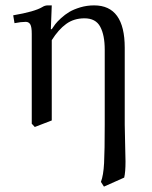

<svg xmlns="http://www.w3.org/2000/svg" viewBox="-20 -462 568 717"><path d="M445.8 3.4Q445.8 30.3 447.3 76.4Q448.7 122.6 448.7 140.6Q448.7 181.2 443.8 201.2L368.2 234.9L356.9 217.3Q366.2 193.4 368.7 147Q371.1 100.6 371.1 3.4V-276.4Q371.1 -331.1 354.2 -362.3Q337.4 -393.6 295.4 -393.6Q255.9 -393.6 227.1 -372.6Q198.2 -351.6 173.3 -312V-12.2L109.9 12.2L98.6 0V-335.4Q98.6 -361.8 93 -371.1Q87.4 -380.4 76.2 -380.4Q58.6 -380.4 34.2 -375.5L29.3 -404.8Q109.4 -418.5 137.7 -435.5Q147.5 -441.9 158.2 -441.9H173.3L169.9 -353H173.3Q179.2 -362.3 186.3 -371.6Q193.4 -380.9 208 -394.3Q222.7 -407.7 239 -417.5Q255.4 -427.2 280 -434.6Q304.7 -441.9 331.5 -441.9Q445.8 -441.9 445.8 -283.7Z"/></svg>

Font: Libertinage
Style: l
Weight: 400
Designer: OSP
Foundry: OSP
Version: Version 1.0; 2008; OFL relea